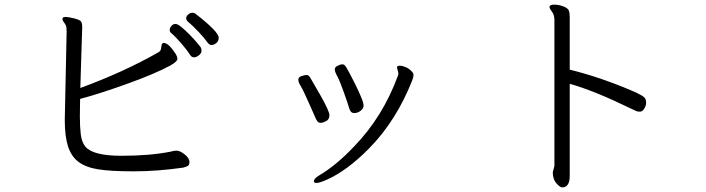

<svg xmlns="http://www.w3.org/2000/svg" viewBox="-20 -746 3040 827"><path d="M788 -654Q782 -660 782 -668Q782 -676 790.5 -683.5Q799 -691 808.5 -691Q818 -691 823 -686Q922 -609 922 -584Q922 -568 911 -560Q900 -552 890.5 -552Q881 -552 871.5 -566Q862 -580 836.5 -607.5Q811 -635 788 -654ZM249 -664Q249 -673 262 -673Q275 -673 300.5 -666.5Q326 -660 330 -652Q334 -644 334 -634V-623Q334 -617 332.5 -578Q331 -539 329.5 -482.5Q328 -426 326 -367Q514 -436 661 -520Q671 -525 673 -534Q675 -543 676 -551Q677 -559 683 -561H686Q705 -561 734 -518Q744 -503 744 -492Q744 -481 714 -464Q648 -428 525 -384Q402 -340 325 -320L324 -245Q324 -199 328 -166.5Q332 -134 348 -114Q381 -75 503.5 -75Q626 -75 716 -93Q728 -97 739.5 -97Q751 -97 764 -89Q796 -69 796 -47Q796 -34 786.5 -30Q777 -26 769 -24Q657 -8 557 -8Q457 -8 403.5 -16.5Q350 -25 318.5 -48.5Q287 -72 273 -115.5Q259 -159 259 -229L267 -611Q267 -630 263.5 -637Q260 -644 254.5 -651Q249 -658 249 -664ZM799 -509Q786 -530 761 -559Q736 -588 716 -605Q711 -609 711 -617.5Q711 -626 718.5 -634.5Q726 -643 735.5 -643Q745 -643 762 -629Q779 -615 797.5 -596Q816 -577 829.5 -561Q843 -545 845.5 -540.5Q848 -536 848 -526.5Q848 -517 837 -508Q826 -499 816 -499Q806 -499 799 -509Z M1510 -383.5Q1524 -355 1535 -329Q1546 -303 1546 -291Q1546 -279 1533.5 -269Q1521 -259 1505.5 -259Q1490 -259 1484.5 -278.5Q1479 -298 1461 -348.5Q1443 -399 1432.5 -418Q1422 -437 1422 -447Q1422 -457 1434.5 -463Q1447 -469 1454 -469Q1461 -469 1464.5 -465Q1468 -461 1470.5 -457.5Q1473 -454 1484.5 -433Q1496 -412 1510 -383.5ZM1696 -431 1690 -455Q1690 -463 1701.5 -463Q1713 -463 1727 -457Q1741 -451 1751 -441Q1761 -431 1761 -424Q1761 -417 1759.5 -412.5Q1758 -408 1756 -401Q1687 -225 1568 -105Q1476 -12 1390 27Q1356 42 1344 42Q1332 42 1332 35Q1332 23 1354 10Q1429 -34 1506 -116Q1629 -243 1694 -420Q1696 -424 1696 -431ZM1361.5 -217Q1352 -217 1347 -223.5Q1342 -230 1336.5 -243.5Q1331 -257 1318.5 -284.5Q1306 -312 1293.5 -339.5Q1281 -367 1273 -379.5Q1265 -392 1265 -403Q1265 -414 1279 -418.5Q1293 -423 1301 -423Q1309 -423 1316 -412Q1323 -401 1361 -334Q1399 -267 1399 -249.5Q1399 -232 1385 -224.5Q1371 -217 1361.5 -217Z M2361 -4 2368 -31V-659Q2368 -682 2357.5 -695.5Q2347 -709 2347 -716Q2347 -726 2367 -726Q2387 -726 2406.5 -718.5Q2426 -711 2430 -700.5Q2434 -690 2434 -673V-446Q2564 -414 2700 -356Q2755 -333 2760 -320Q2763 -313 2763 -302Q2763 -291 2755 -278Q2747 -265 2736.5 -265Q2726 -265 2719.5 -268Q2713 -271 2694 -280Q2538 -356 2434 -385V11Q2434 53 2411 60Q2409 61 2400.5 61Q2392 61 2376.5 43.5Q2361 26 2361 -4Z"/></svg>

Font: LXGW Bright TC
Style: Regular
Weight: 400
Designer: Christian Thalmann (Catharsis Fonts)
Foundry: LXGW / Christian Thalmann (Catharsis Fonts) / Fontworks Inc.
Version: Version 5.501